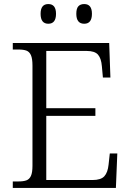

<svg xmlns="http://www.w3.org/2000/svg" viewBox="-20 -926 646 946"><path d="M43 -32H70Q96 -32 110.5 -37.5Q125 -43 132.5 -59.5Q140 -76 140 -109V-603Q140 -637 132.5 -654Q125 -671 110.5 -676.5Q96 -682 70 -682H43V-714H518L524 -544H487L482 -599Q479 -638 463 -656.5Q447 -675 407 -675H208V-393H450V-355H208V-39H436Q477 -39 494 -57.5Q511 -76 515 -115L521 -170H558L551 0H43ZM180 -858Q180 -906 218 -906Q256 -906 256 -858Q256 -809 218 -809Q180 -809 180 -858ZM356 -858Q356 -884 366 -895Q376 -906 395 -906Q433 -906 433 -858Q433 -809 395 -809Q356 -809 356 -858Z"/></svg>

Font: Noto Serif Light
Style: Regular
Weight: 300
Designer: Monotype Design Team
Foundry: Monotype Imaging Inc.
Version: Version 1.001